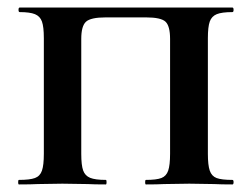

<svg xmlns="http://www.w3.org/2000/svg" viewBox="-20 -488 666 508"><path d="M30 -12Q59 -12 72.5 -17Q86 -22 91 -36.5Q96 -51 96 -81V-387Q96 -417 91 -431Q86 -445 72.5 -450.5Q59 -456 32 -456Q29 -456 29 -462Q29 -468 32 -468H595Q598 -468 598 -462Q598 -456 595 -456Q567 -456 553.5 -450.5Q540 -445 535 -431Q530 -417 530 -387V-81Q530 -51 535 -36.5Q540 -22 553 -17Q566 -12 595 -12Q598 -12 598 -6Q598 0 595 0Q564 0 547 -1L481 -2L414 -1Q397 0 366 0Q364 0 364 -6Q364 -12 366 -12Q394 -12 407 -17Q420 -22 425 -36.5Q430 -51 430 -81V-385Q430 -419 418 -430.5Q406 -442 366 -442H260Q220 -442 207.5 -430.5Q195 -419 195 -385V-81Q195 -51 200 -37Q205 -23 218.5 -17.5Q232 -12 260 -12Q262 -12 262 -6Q262 0 260 0Q229 0 212 -1L145 -2L80 -1Q62 0 30 0Q28 0 28 -6Q28 -12 30 -12Z"/></svg>

Font: Cormorant SC
Style: Bold
Weight: 700
Designer: Christian Thalmann (Catharsis Fonts)
Foundry: Catharsis Fonts
Version: Version 4.000